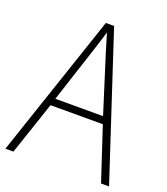

<svg xmlns="http://www.w3.org/2000/svg" viewBox="-132 -807 782 900"><g transform="rotate(20 258.5 -357.5)"><path d="M477 0 390 -264H129L40 0H0L241 -715H282L517 0ZM288 -585Q282 -605 275 -628Q268 -651 261 -675Q254 -652 247 -629Q240 -606 233 -585L140 -300H378Z"/></g></svg>

Font: Noto Sans Hebrew SemiCondensed ExtraLight
Style: Regular
Weight: 200
Width: 4
Designer: Monotype Design Team
Foundry: Monotype Imaging Inc.
Version: Version 2.004; ttfautohint (v1.8.4.7-5d5b)